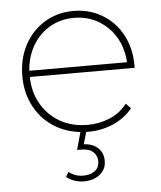

<svg xmlns="http://www.w3.org/2000/svg" viewBox="-53 -569 696 830"><g transform="rotate(-5 295.5 -154.0)"><path d="M315 3Q310 3 306 3L291 55Q330 57 352.5 78.5Q375 100 375 134Q375 171 347.5 193Q320 215 278 215Q257 215 238 208.5Q219 202 202 189L215 168Q227 179 243.5 184.5Q260 190 278 190Q308 190 327.5 175.5Q347 161 347 133Q347 109 329.5 93Q312 77 278 77H260L281 1Q225 -5 179 -31Q120 -64 86 -124Q52 -184 52 -260Q52 -337 83.5 -396Q115 -455 170.5 -489Q226 -523 296 -523Q365 -523 420.5 -490Q476 -457 507.5 -398.5Q539 -340 539 -264V-255H84Q85 -189 114 -139Q144 -86 196 -56.5Q248 -27 315 -27Q366 -27 411.5 -46Q457 -65 487 -104L508 -82Q473 -40 422.5 -18.5Q372 3 315 3ZM84 -282H508Q505 -337 481 -383Q453 -434 405 -463.5Q357 -493 296 -493Q235 -493 187 -463.5Q139 -434 112 -383Q88 -338 84 -282Z"/></g></svg>

Font: Montserrat Thin ExtraLight
Style: Regular
Weight: 250
Version: Version 9.000